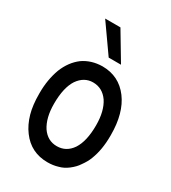

<svg xmlns="http://www.w3.org/2000/svg" viewBox="-191 -878 882 988"><g transform="rotate(30 250.0 -384.5)"><path d="M311.5 1Q283.2 9.8 250 9.8Q151.4 9.8 93.8 -68.4Q65.4 -106.4 50.8 -158.2Q37.1 -207 37.1 -273.4V-280.3Q37.1 -358.4 61.5 -424.8Q86.9 -488.3 134.8 -524.4Q183.6 -558.6 249 -559.6Q347.7 -559.6 406.2 -481.4Q462.9 -405.3 462.9 -275.4V-268.6Q462.9 -187.5 438.5 -125Q428.7 -98.6 407.2 -69.3Q393.6 -47.9 366.2 -26.4Q339.8 -5.9 311.5 1ZM338.9 -415Q304.7 -463.9 249 -463.9Q196.3 -463.9 162.1 -415Q128.9 -364.3 128.9 -268.6Q128.9 -184.6 162.1 -133.8Q195.3 -85.9 250 -85.9Q305.7 -85.9 338.9 -134.8Q372.1 -185.5 372.1 -280.3Q372.1 -364.3 338.9 -415ZM137.7 -779.3H228.5L327.1 -614.3H253.9Z"/></g></svg>

Font: RobotoJAA
Style: Medium
Weight: 500
Version: Version 2.05; 2016-11-05